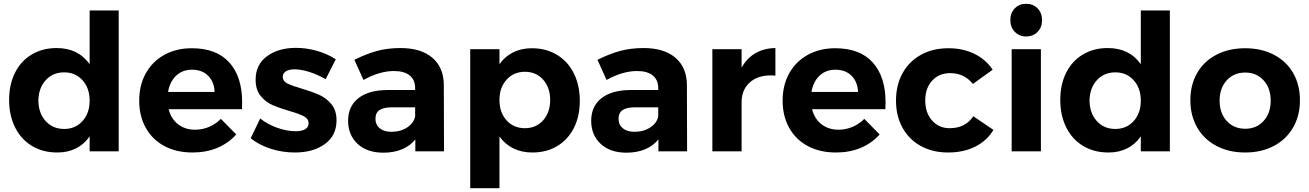

<svg xmlns="http://www.w3.org/2000/svg" viewBox="-20 -797 6893 1011"><path d="M605 -742V0H452V-79Q423 -37 380 -15.5Q337 6 282 6Q206 6 148.5 -28.5Q91 -63 59.5 -126Q28 -189 28 -271Q28 -352 59 -414Q90 -476 147 -510Q204 -544 278 -544Q392 -544 452 -459V-742ZM452 -267Q452 -333 414.5 -374.5Q377 -416 318 -416Q258 -416 220.5 -374.5Q183 -333 182 -267Q183 -201 220.5 -159.5Q258 -118 318 -118Q377 -118 414.5 -159.5Q452 -201 452 -267Z M1255 -259Q1255 -235 1254 -222H868Q881 -171 918 -142.5Q955 -114 1007 -114Q1045 -114 1080 -128.5Q1115 -143 1143 -171L1224 -89Q1183 -43 1124.5 -18.5Q1066 6 994 6Q909 6 845.5 -28Q782 -62 747.5 -124Q713 -186 713 -267Q713 -349 748 -411.5Q783 -474 846 -508.5Q909 -543 990 -543Q1120 -543 1187.5 -468Q1255 -393 1255 -259ZM1110 -313Q1108 -366 1076 -398Q1044 -430 991 -430Q941 -430 907.5 -398.5Q874 -367 865 -313Z M1531 -432Q1503 -432 1486 -422Q1469 -412 1469 -392Q1469 -370 1492 -358Q1515 -346 1567 -331Q1624 -314 1661 -297.5Q1698 -281 1725 -248.5Q1752 -216 1752 -163Q1752 -83 1690.5 -38.5Q1629 6 1533 6Q1467 6 1406 -13.5Q1345 -33 1300 -69L1350 -173Q1391 -141 1441.5 -123.5Q1492 -106 1537 -106Q1568 -106 1586.5 -116.5Q1605 -127 1605 -148Q1605 -171 1581.5 -184Q1558 -197 1506 -212Q1451 -228 1414.5 -244Q1378 -260 1352 -292.5Q1326 -325 1326 -377Q1326 -457 1386 -501Q1446 -545 1538 -545Q1593 -545 1648 -529.5Q1703 -514 1748 -485L1695 -380Q1651 -405 1608 -418.5Q1565 -432 1531 -432Z M2167 0V-63Q2140 -29 2097 -11Q2054 7 1998 7Q1913 7 1863 -39.5Q1813 -86 1813 -161Q1813 -237 1866.5 -279.5Q1920 -322 2018 -323H2166V-333Q2166 -376 2137.5 -399.5Q2109 -423 2054 -423Q1979 -423 1894 -376L1846 -482Q1910 -514 1966 -529Q2022 -544 2089 -544Q2197 -544 2256.5 -493Q2316 -442 2317 -351L2318 0ZM2166 -184V-232H2045Q2000 -232 1978.5 -217.5Q1957 -203 1957 -171Q1957 -140 1979.5 -121.5Q2002 -103 2041 -103Q2089 -103 2124 -126Q2159 -149 2166 -184Z M3033 -266Q3033 -185 3002 -123.5Q2971 -62 2914.5 -28Q2858 6 2783 6Q2727 6 2683.5 -15.5Q2640 -37 2610 -78V194H2456V-538H2610V-459Q2639 -500 2682.5 -521.5Q2726 -543 2780 -543Q2855 -543 2912.5 -508.5Q2970 -474 3001.5 -411Q3033 -348 3033 -266ZM2877 -271Q2877 -336 2840 -377.5Q2803 -419 2744 -419Q2685 -419 2647.5 -377.5Q2610 -336 2610 -271Q2610 -204 2647.5 -163Q2685 -122 2744 -122Q2803 -122 2840 -163.5Q2877 -205 2877 -271Z M3447 0V-63Q3420 -29 3377 -11Q3334 7 3278 7Q3193 7 3143 -39.5Q3093 -86 3093 -161Q3093 -237 3146.5 -279.5Q3200 -322 3298 -323H3446V-333Q3446 -376 3417.5 -399.5Q3389 -423 3334 -423Q3259 -423 3174 -376L3126 -482Q3190 -514 3246 -529Q3302 -544 3369 -544Q3477 -544 3536.5 -493Q3596 -442 3597 -351L3598 0ZM3446 -184V-232H3325Q3280 -232 3258.5 -217.5Q3237 -203 3237 -171Q3237 -140 3259.5 -121.5Q3282 -103 3321 -103Q3369 -103 3404 -126Q3439 -149 3446 -184Z M4063 -544V-399Q4055 -400 4039 -400Q3968 -400 3926.5 -361.5Q3885 -323 3885 -259V0H3731V-538H3885V-441Q3913 -491 3958 -517Q4003 -543 4063 -544Z M4643 -259Q4643 -235 4642 -222H4256Q4269 -171 4306 -142.5Q4343 -114 4395 -114Q4433 -114 4468 -128.5Q4503 -143 4531 -171L4612 -89Q4571 -43 4512.5 -18.5Q4454 6 4382 6Q4297 6 4233.5 -28Q4170 -62 4135.5 -124Q4101 -186 4101 -267Q4101 -349 4136 -411.5Q4171 -474 4234 -508.5Q4297 -543 4378 -543Q4508 -543 4575.5 -468Q4643 -393 4643 -259ZM4498 -313Q4496 -366 4464 -398Q4432 -430 4379 -430Q4329 -430 4295.5 -398.5Q4262 -367 4253 -313Z M4983 -412Q4925 -412 4888.5 -372.5Q4852 -333 4852 -268Q4852 -203 4888 -162.5Q4924 -122 4980 -122Q5064 -122 5105 -185L5211 -113Q5177 -56 5115.5 -25Q5054 6 4972 6Q4891 6 4829 -28Q4767 -62 4732.5 -124Q4698 -186 4698 -267Q4698 -349 4732.5 -411.5Q4767 -474 4829.5 -508.5Q4892 -543 4974 -543Q5051 -543 5111 -513.5Q5171 -484 5207 -430L5103 -355Q5057 -412 4983 -412Z M5307 -538H5461V0H5307ZM5467 -691Q5467 -653 5443.5 -629Q5420 -605 5383 -605Q5347 -605 5323.5 -629.5Q5300 -654 5300 -691Q5300 -729 5323.5 -753Q5347 -777 5383 -777Q5420 -777 5443.5 -753Q5467 -729 5467 -691Z M6140 -742V0H5987V-79Q5958 -37 5915 -15.5Q5872 6 5817 6Q5741 6 5683.5 -28.5Q5626 -63 5594.5 -126Q5563 -189 5563 -271Q5563 -352 5594 -414Q5625 -476 5682 -510Q5739 -544 5813 -544Q5927 -544 5987 -459V-742ZM5987 -267Q5987 -333 5949.5 -374.5Q5912 -416 5853 -416Q5793 -416 5755.5 -374.5Q5718 -333 5717 -267Q5718 -201 5755.5 -159.5Q5793 -118 5853 -118Q5912 -118 5949.5 -159.5Q5987 -201 5987 -267Z M6825 -269Q6825 -188 6789 -125.5Q6753 -63 6687.5 -28.5Q6622 6 6537 6Q6451 6 6385.5 -28.5Q6320 -63 6284 -125.5Q6248 -188 6248 -269Q6248 -351 6284 -413Q6320 -475 6385.5 -509Q6451 -543 6537 -543Q6622 -543 6687.5 -509Q6753 -475 6789 -413Q6825 -351 6825 -269ZM6402 -267Q6402 -201 6439.5 -160Q6477 -119 6537 -119Q6596 -119 6633.5 -160Q6671 -201 6671 -267Q6671 -333 6633.5 -374Q6596 -415 6537 -415Q6477 -415 6439.5 -374Q6402 -333 6402 -267Z"/></svg>

Font: Gontserrat SemiBold
Style: Regular
Weight: 600
Designer: Julieta Ulanovsky
Foundry: Julieta Ulanovsky
Version: Version 6.001